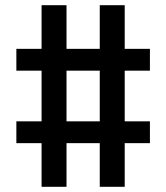

<svg xmlns="http://www.w3.org/2000/svg" viewBox="-20 -737 640 739"><path d="M140 -18V-186H43V-270H140V-465H43V-549H140V-717H236V-549H364V-717H460V-549H557V-465H460V-270H557V-186H460V-18H364V-186H236V-18ZM236 -270H364V-465H236Z"/></svg>

Font: Iosevka Curly Medium Extended
Style: Regular
Weight: 500
Width: 7
Monospace: yes
Designer: Belleve Invis
Foundry: Belleve Invis
Version: Version 11.1.0; ttfautohint (v1.8.3)